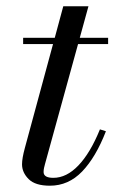

<svg xmlns="http://www.w3.org/2000/svg" viewBox="-20 -580 366 610"><path d="M316.5 -163Q284.5 -80.5 241 -35.2Q197.5 10 138.5 10Q92 10 71 -11Q50 -32 50 -58Q50 -77 59 -110L148.5 -440H53.5V-460H154L181 -560H261L233.5 -460H323.5V-440H228L123 -59Q121.5 -53.5 120 -47Q118.5 -40.5 118.5 -33.5Q118.5 -15 149.5 -15Q191.5 -15 229.2 -54.5Q267 -94 297.5 -169Z"/></svg>

Font: Bodoni* 11pt
Style: Italic
Weight: 400
Italic angle: -13°
Version: Version 2.3